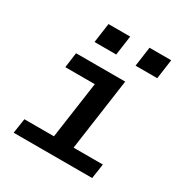

<svg xmlns="http://www.w3.org/2000/svg" viewBox="-168 -852 936 981"><g transform="rotate(30 300.0 -361.5)"><path d="M224 0 284 -422H110L122 -511H412L340 0ZM49 0 62 -87H525L512 0ZM175 -608 191 -723H319L303 -608ZM417 -608 433 -723H561L545 -608Z"/></g></svg>

Font: Chivo Mono Medium
Style: Italic
Weight: 500
Italic angle: -8.05°
Monospace: yes
Designer: Hector Gatti
Foundry: Omnibus-Type
Version: Version 1.008